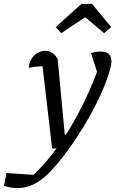

<svg xmlns="http://www.w3.org/2000/svg" viewBox="-105 -752 584 972"><path d="M-85 189 -72 124 64 133Q111 90 158 30Q205 -30 249 -103Q293 -176 330.5 -256Q368 -336 397 -418L399 -348L356 -483Q379 -491 404 -491Q431 -491 445 -479Q459 -467 459 -441Q459 -418 444 -373Q425 -314 393 -248Q361 -182 321.5 -116.5Q282 -51 240.5 6Q199 63 159.5 106Q120 149 87 169Q38 200 -17 200Q-50 200 -85 189ZM159 0 105 -463 130 -417Q91 -416 73 -414Q55 -412 40 -409Q43 -435 55 -454.5Q67 -474 85.5 -484.5Q104 -495 124 -495Q143 -495 160 -484Q177 -473 187 -452L223 -70H262L216 -2ZM361 -732 458 -615 422 -584 326 -665 205 -584 177 -615 307 -732Z"/></svg>

Font: Piazzolla Thin Medium
Style: Italic
Weight: 500
Italic angle: -11.3°
Version: Version 2.005